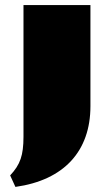

<svg xmlns="http://www.w3.org/2000/svg" viewBox="-20 -504 444 766"><path d="M73.7 -483.9H340.8V-80.6Q340.8 -13.2 321.3 41.7Q301.8 96.7 263.9 137.7Q226.1 178.7 170.2 205.1Q114.3 231.4 41.5 241.7L20.5 195.8Q35.6 179.7 45.9 163.8Q56.2 147.9 62.3 130.1Q68.4 112.3 71 90.8Q73.7 69.3 73.7 42Z"/></svg>

Font: Poller One
Style: Regular
Weight: 400
Designer: Yvonne Schttler
Foundry: Yvonne Schttler
Version: Version 1.002